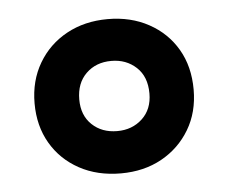

<svg xmlns="http://www.w3.org/2000/svg" viewBox="-35 -763 474 398"><g transform="rotate(-5 202.0 -563.5)"><path d="M202 -403Q153 -403 115.5 -423.5Q78 -444 57 -480Q36 -516 36 -563Q36 -610 57.5 -646.5Q79 -683 116.5 -703.5Q154 -724 202 -724Q250 -724 287.5 -703.5Q325 -683 346 -647Q367 -611 367 -563Q367 -516 345.5 -480Q324 -444 287 -423.5Q250 -403 202 -403ZM202 -491Q233 -491 254 -510.5Q275 -530 275 -563Q275 -598 254 -617.5Q233 -637 202 -637Q170 -637 149.5 -617Q129 -597 129 -563Q129 -530 149.5 -510.5Q170 -491 202 -491Z"/></g></svg>

Font: Noto Sans SemiCondensed
Style: Bold
Weight: 700
Width: 4
Designer: Monotype Design Team
Foundry: Monotype Imaging Inc.
Version: Version 2.013; ttfautohint (v1.8.4.7-5d5b)